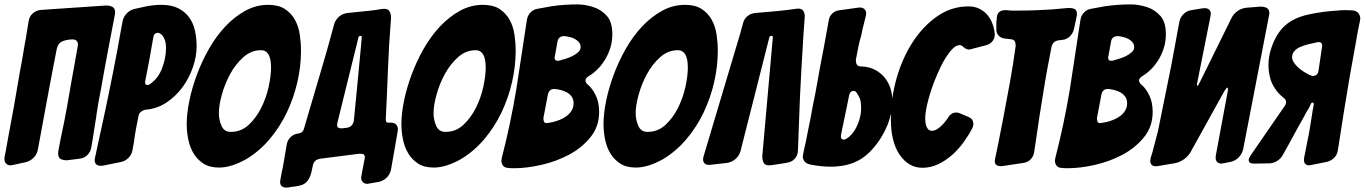

<svg xmlns="http://www.w3.org/2000/svg" viewBox="-55 -760 6198 872"><path d="M466 -690Q460 -658 451.5 -614Q443 -570 435 -528Q427 -486 421 -452.5Q415 -419 413 -408Q408 -379 403 -352Q398 -325 393 -300Q391 -286 388.5 -272.5Q386 -259 384 -245L382 -229Q380 -215 377.5 -201.5Q375 -188 373 -174Q370 -154 367 -133.5Q364 -113 360 -93Q357 -71 342 -56Q327 -41 304 -39L249 -32Q232 -32 220.5 -38Q209 -44 209 -64Q209 -71 210 -75Q212 -83 212 -85Q215 -100 217.5 -114Q220 -128 223 -142Q237 -206 248.5 -270Q260 -334 271 -399Q277 -431 284 -470.5Q291 -510 298 -550Q299 -553 299 -558Q299 -568 293 -574.5Q287 -581 274 -581Q251 -581 230 -573Q209 -565 203 -539Q190 -472 177 -404.5Q164 -337 153 -276Q142 -215 132.5 -164.5Q123 -114 117 -81Q113 -59 97.5 -43.5Q82 -28 60 -23L5 -11Q-5 -9 -7 -9Q-19 -9 -27 -17Q-35 -25 -35 -39Q-35 -46 -34 -50Q-29 -71 -25.5 -92.5Q-22 -114 -18 -135Q-4 -207 8.5 -278Q21 -349 33 -421Q40 -456 46 -492Q52 -528 58 -563Q63 -587 66.5 -612Q70 -637 75 -663Q78 -685 93.5 -699Q109 -713 131 -715L427 -735Q444 -735 456 -728.5Q468 -722 468 -703Q468 -700 466 -690Z M414 -8Q411 -7 403 -7Q375 -7 375 -34Q375 -35 375.5 -38Q376 -41 377 -46L424 -263Q432 -301 441 -345Q450 -389 459 -434.5Q468 -480 476.5 -525Q485 -570 492 -611L501 -659Q504 -681 519 -697.5Q534 -714 554 -719L595 -728Q636 -738 678 -738Q723 -738 753.5 -723Q784 -708 803 -682.5Q822 -657 830 -622.5Q838 -588 838 -550Q838 -504 821 -454.5Q804 -405 773.5 -363.5Q743 -322 700.5 -294Q658 -266 608 -262Q595 -260 585.5 -252.5Q576 -245 574 -233L565 -187Q561 -167 558 -148.5Q555 -130 553 -113L547 -80Q544 -59 529 -43.5Q514 -28 493 -24ZM605 -394V-392L604 -389Q604 -383 605.5 -378.5Q607 -374 615 -374Q622 -374 626 -378Q664 -404 681.5 -451Q699 -498 699 -542Q699 -579 683 -598Q680 -603 673 -607Q669 -611 662 -611Q644 -611 641 -589L624 -492Z M1312 -529Q1312 -459 1295.5 -387Q1279 -315 1247.5 -249Q1216 -183 1169.5 -128Q1123 -73 1063 -37Q995 1 940 1Q897 1 869 -17Q841 -35 824 -63.5Q807 -92 800 -127Q793 -162 793 -196Q793 -244 805 -302.5Q817 -361 839.5 -421.5Q862 -482 894.5 -539Q927 -596 968.5 -640Q1010 -684 1059 -711Q1108 -738 1163 -738Q1210 -738 1239 -719Q1268 -700 1284.5 -670Q1301 -640 1306.5 -603Q1312 -566 1312 -529ZM993 -161Q1040 -161 1074 -192.5Q1108 -224 1131 -269.5Q1154 -315 1165 -365.5Q1176 -416 1176 -454Q1176 -465 1174.5 -478.5Q1173 -492 1168.5 -504Q1164 -516 1154.5 -524Q1145 -532 1130 -532Q1086 -532 1050.5 -500.5Q1015 -469 990.5 -424Q966 -379 952.5 -330Q939 -281 939 -246Q939 -216 951 -188.5Q963 -161 993 -161Z M1625 73Q1615 75 1613 75Q1601 75 1593 67Q1585 59 1585 47Q1585 45 1587 35Q1591 16 1594 -2Q1597 -20 1601 -38Q1602 -41 1602 -45Q1602 -57 1595 -59.5Q1588 -62 1578 -62L1398 -39Q1371 -34 1366 -9Q1363 6 1359.5 21.5Q1356 37 1349.5 49.5Q1343 62 1331.5 71.5Q1320 81 1301 84L1285 87L1274 88Q1262 90 1257 91Q1253 92 1246 92Q1217 92 1217 65Q1217 63 1219 53L1223 31Q1225 18 1229 3Q1238 -53 1247 -102Q1250 -123 1265 -137.5Q1280 -152 1302 -154Q1320 -157 1325 -174Q1360 -295 1395 -411.5Q1430 -528 1463 -651Q1469 -671 1485.5 -685Q1502 -699 1524 -701L1562 -705Q1591 -708 1620.5 -711Q1650 -714 1678 -719Q1682 -720 1689 -720Q1708 -720 1714.5 -708Q1721 -696 1721 -679Q1711 -555 1707 -446Q1703 -337 1697 -218Q1697 -210 1699.5 -206.5Q1702 -203 1710 -203H1720Q1736 -203 1744 -194.5Q1752 -186 1752 -173Q1752 -167 1751 -163Q1743 -118 1736 -76Q1729 -34 1721 9Q1717 31 1702 46Q1687 61 1666 66ZM1522 -180Q1547 -185 1552 -211Q1557 -264 1563 -324Q1569 -384 1574 -438.5Q1579 -493 1583 -534.5Q1587 -576 1588 -591Q1588 -597 1583 -597Q1574 -597 1573 -590L1477 -201Q1476 -198 1476 -193Q1476 -182 1482.5 -179.5Q1489 -177 1497 -177Z M2287 -529Q2287 -459 2270.5 -387Q2254 -315 2222.5 -249Q2191 -183 2144.5 -128Q2098 -73 2038 -37Q1970 1 1915 1Q1872 1 1844 -17Q1816 -35 1799 -63.5Q1782 -92 1775 -127Q1768 -162 1768 -196Q1768 -244 1780 -302.5Q1792 -361 1814.5 -421.5Q1837 -482 1869.5 -539Q1902 -596 1943.5 -640Q1985 -684 2034 -711Q2083 -738 2138 -738Q2185 -738 2214 -719Q2243 -700 2259.5 -670Q2276 -640 2281.5 -603Q2287 -566 2287 -529ZM1968 -161Q2015 -161 2049 -192.5Q2083 -224 2106 -269.5Q2129 -315 2140 -365.5Q2151 -416 2151 -454Q2151 -465 2149.5 -478.5Q2148 -492 2143.5 -504Q2139 -516 2129.5 -524Q2120 -532 2105 -532Q2061 -532 2025.5 -500.5Q1990 -469 1965.5 -424Q1941 -379 1927.5 -330Q1914 -281 1914 -246Q1914 -216 1926 -188.5Q1938 -161 1968 -161Z M2255 3Q2236 2 2229 -8.5Q2222 -19 2222 -30Q2222 -33 2224 -43Q2264 -198 2290 -355L2338 -670Q2341 -689 2354 -703Q2367 -717 2386 -720L2452 -732Q2480 -736 2509 -738Q2538 -740 2568 -740Q2601 -740 2638 -728.5Q2675 -717 2701 -688Q2726 -660 2726 -604Q2726 -547 2696 -494.5Q2666 -442 2617 -413Q2604 -404 2604 -395Q2604 -386 2614 -376L2619 -372Q2638 -354 2652 -324Q2666 -294 2666 -251Q2666 -185 2626.5 -136.5Q2587 -88 2528.5 -57Q2470 -26 2403 -11Q2336 4 2282 4H2269Q2260 4 2255 3ZM2465 -505Q2464 -503 2464 -497Q2464 -484 2477 -484Q2484 -484 2486 -485Q2497 -488 2513.5 -493Q2530 -498 2545 -505.5Q2560 -513 2571 -523Q2582 -533 2582 -546Q2582 -559 2574.5 -568Q2567 -577 2556 -583Q2545 -589 2532 -592Q2519 -595 2508 -596Q2481 -596 2477 -571ZM2413 -224Q2413 -216 2415 -208.5Q2417 -201 2428 -201Q2433 -201 2435 -202L2453 -205Q2471 -209 2488 -216Q2505 -223 2519 -233.5Q2533 -244 2541.5 -258.5Q2550 -273 2550 -291Q2550 -308 2542 -320Q2534 -332 2521 -339.5Q2508 -347 2492.5 -351Q2477 -355 2463 -356Q2438 -356 2433 -329Z M3205 -529Q3205 -459 3188.5 -387Q3172 -315 3140.5 -249Q3109 -183 3062.5 -128Q3016 -73 2956 -37Q2888 1 2833 1Q2790 1 2762 -17Q2734 -35 2717 -63.5Q2700 -92 2693 -127Q2686 -162 2686 -196Q2686 -244 2698 -302.5Q2710 -361 2732.5 -421.5Q2755 -482 2787.5 -539Q2820 -596 2861.5 -640Q2903 -684 2952 -711Q3001 -738 3056 -738Q3103 -738 3132 -719Q3161 -700 3177.5 -670Q3194 -640 3199.5 -603Q3205 -566 3205 -529ZM2886 -161Q2933 -161 2967 -192.5Q3001 -224 3024 -269.5Q3047 -315 3058 -365.5Q3069 -416 3069 -454Q3069 -465 3067.5 -478.5Q3066 -492 3061.5 -504Q3057 -516 3047.5 -524Q3038 -532 3023 -532Q2979 -532 2943.5 -500.5Q2908 -469 2883.5 -424Q2859 -379 2845.5 -330Q2832 -281 2832 -246Q2832 -216 2844 -188.5Q2856 -161 2886 -161Z M3594 -602 3585 -452 3578 -315 3569 -76Q3568 -54 3554.5 -39Q3541 -24 3519 -21Q3517 -21 3509 -19L3450 -10Q3446 -9 3439 -9Q3419 -9 3413 -21Q3407 -33 3407 -50L3455 -591Q3455 -597 3450 -597Q3440 -597 3439 -590L3308 -73Q3302 -52 3285 -37.5Q3268 -23 3246 -20L3175 -12Q3172 -11 3166 -11Q3151 -11 3144.5 -18.5Q3138 -26 3138 -36Q3138 -43 3141 -52L3306 -605L3320 -656Q3325 -675 3340 -687Q3355 -699 3375 -701L3468 -709Q3491 -711 3514.5 -714Q3538 -717 3561 -720Q3564 -721 3570 -721Q3587 -721 3593.5 -710.5Q3600 -700 3600 -685Z M3859 -458Q3892 -457 3918 -443.5Q3944 -430 3962 -408.5Q3980 -387 3989 -359Q3998 -331 3998 -300Q3998 -274 3992.5 -248.5Q3987 -223 3978 -198Q3946 -118 3889 -64Q3832 -10 3744 -4Q3738 -3 3732 -3Q3726 -3 3719 -3Q3696 -3 3671.5 -5.5Q3647 -8 3624 -13Q3606 -17 3598.5 -27.5Q3591 -38 3591 -49Q3591 -52 3593 -62Q3595 -74 3598 -86.5Q3601 -99 3604 -112Q3609 -138 3614.5 -165.5Q3620 -193 3626 -222Q3631 -251 3636.5 -279.5Q3642 -308 3648 -336Q3653 -365 3658 -391Q3663 -417 3667 -442Q3677 -494 3688 -552.5Q3699 -611 3709 -668Q3712 -686 3725 -698.5Q3738 -711 3755 -713L3841 -725Q3844 -726 3849 -726Q3864 -726 3871.5 -718Q3879 -710 3879 -698Q3879 -696 3877 -686Q3872 -669 3869 -654.5Q3866 -640 3864 -635Q3862 -625 3860 -615.5Q3858 -606 3856 -597Q3848 -571 3842.5 -543Q3837 -515 3832 -488Q3832 -474 3837 -466Q3842 -458 3859 -458ZM3788 -129Q3791 -131 3794.5 -134Q3798 -137 3802 -139Q3827 -161 3841.5 -198Q3856 -235 3856 -267Q3856 -292 3852.5 -305.5Q3849 -319 3835 -340Q3829 -347 3822 -347Q3805 -347 3801 -325Q3796 -302 3792 -280Q3788 -258 3783 -237Q3774 -195 3765 -150Q3764 -147 3764 -141Q3764 -136 3766.5 -131Q3769 -126 3777 -126Q3782 -126 3788 -129Z M4463 -604Q4463 -586 4452.5 -573Q4442 -560 4425 -555L4352 -536Q4351 -535 4346 -535Q4332 -535 4319 -548Q4312 -555 4303 -555Q4288 -555 4272 -539Q4256 -523 4242 -501Q4228 -479 4217.5 -457Q4207 -435 4202 -423Q4190 -396 4180 -367.5Q4170 -339 4162.5 -312Q4155 -285 4151 -262Q4147 -239 4147 -224Q4147 -193 4156 -179Q4163 -166 4178 -166Q4193 -166 4211 -180.5Q4229 -195 4245 -217L4249 -223Q4264 -249 4288 -249Q4296 -249 4303 -246L4341 -230Q4358 -223 4362 -213Q4366 -203 4366 -197Q4366 -188 4361 -178Q4345 -147 4322 -115Q4299 -83 4270 -57Q4241 -31 4206.5 -14.5Q4172 2 4134 2Q4072 2 4031 -57Q3991 -115 3991 -219Q3991 -313 4017 -404.5Q4043 -496 4090 -568.5Q4137 -641 4201.5 -686Q4266 -731 4344 -731Q4371 -731 4392.5 -720.5Q4414 -710 4429 -692.5Q4444 -675 4452.5 -652Q4461 -629 4463 -604Z M4499 -6H4497L4492 -5Q4480 -5 4471.5 -10Q4463 -15 4463 -29Q4463 -32 4465 -42L4479 -109Q4484 -136 4489.5 -163Q4495 -190 4500 -216Q4517 -304 4532 -387.5Q4547 -471 4558 -552Q4558 -565 4553.5 -573Q4549 -581 4534 -582L4508 -585Q4491 -587 4480.5 -598Q4470 -609 4470 -627V-657Q4470 -664 4471 -667Q4472 -669 4472 -677Q4473 -714 4512 -714L4525 -713Q4532 -712 4538 -712Q4544 -712 4551 -712H4577Q4614 -712 4649.5 -713.5Q4685 -715 4719 -717L4800 -724Q4815 -724 4825.5 -719Q4836 -714 4836 -697Q4836 -689 4835 -686L4823 -630Q4819 -610 4804.5 -595.5Q4790 -581 4771 -579H4770Q4766 -578 4762 -578Q4758 -578 4753 -577Q4725 -573 4720 -544L4701 -444Q4691 -390 4683.5 -341Q4676 -292 4666 -232L4642 -70Q4639 -50 4626 -36.5Q4613 -23 4593 -20Z M4769 3Q4750 2 4743 -8.5Q4736 -19 4736 -30Q4736 -33 4738 -43Q4778 -198 4804 -355L4852 -670Q4855 -689 4868 -703Q4881 -717 4900 -720L4966 -732Q4994 -736 5023 -738Q5052 -740 5082 -740Q5115 -740 5152 -728.5Q5189 -717 5215 -688Q5240 -660 5240 -604Q5240 -547 5210 -494.5Q5180 -442 5131 -413Q5118 -404 5118 -395Q5118 -386 5128 -376L5133 -372Q5152 -354 5166 -324Q5180 -294 5180 -251Q5180 -185 5140.5 -136.5Q5101 -88 5042.5 -57Q4984 -26 4917 -11Q4850 4 4796 4H4783Q4774 4 4769 3ZM4979 -505Q4978 -503 4978 -497Q4978 -484 4991 -484Q4998 -484 5000 -485Q5011 -488 5027.5 -493Q5044 -498 5059 -505.5Q5074 -513 5085 -523Q5096 -533 5096 -546Q5096 -559 5088.5 -568Q5081 -577 5070 -583Q5059 -589 5046 -592Q5033 -595 5022 -596Q4995 -596 4991 -571ZM4927 -224Q4927 -216 4929 -208.5Q4931 -201 4942 -201Q4947 -201 4949 -202L4967 -205Q4985 -209 5002 -216Q5019 -223 5033 -233.5Q5047 -244 5055.5 -258.5Q5064 -273 5064 -291Q5064 -308 5056 -320Q5048 -332 5035 -339.5Q5022 -347 5006.5 -351Q4991 -355 4977 -356Q4952 -356 4947 -329Z M5591 -82Q5586 -61 5571 -45.5Q5556 -30 5535 -25L5504 -19Q5494 -17 5492 -17Q5481 -17 5473.5 -24Q5466 -31 5466 -44Q5466 -51 5467 -55L5520 -340Q5521 -345 5521.5 -349Q5522 -353 5522 -356Q5522 -361 5521 -361.5Q5520 -362 5519 -362Q5516 -362 5505 -345L5352 -69Q5341 -50 5322 -36.5Q5303 -23 5282 -19L5205 -6Q5201 -5 5194 -5Q5181 -5 5175 -12Q5169 -19 5169 -29Q5169 -33 5171 -43L5178 -65L5204 -164L5265 -465L5301 -660Q5305 -681 5320 -696Q5335 -711 5356 -714L5405 -722Q5409 -723 5415 -723Q5444 -723 5444 -696Q5444 -693 5442 -683L5384 -392Q5381 -380 5381 -374Q5381 -372 5381.5 -371.5Q5382 -371 5382 -370Q5382 -370 5383 -370Q5386 -370 5395 -388L5538 -678Q5548 -698 5566.5 -710.5Q5585 -723 5607 -725L5670 -730Q5686 -730 5698 -724Q5710 -718 5710 -699Q5710 -697 5708 -687Z M5884 -125Q5889 -147 5892.5 -169.5Q5896 -192 5900 -215Q5906 -257 5912 -287Q5912 -292 5907 -294Q5901 -294 5899 -289L5892 -274Q5887 -263 5880 -254Q5872 -239 5863 -222.5Q5854 -206 5843 -187Q5832 -167 5821.5 -147.5Q5811 -128 5800 -108Q5794 -98 5786.5 -84Q5779 -70 5771 -56Q5762 -39 5744.5 -28.5Q5727 -18 5707 -18L5643 -17Q5623 -17 5619.5 -23Q5616 -29 5616 -33Q5616 -40 5624 -53Q5663 -110 5702 -166Q5741 -222 5780 -279Q5786 -288 5786 -296Q5786 -309 5771 -319Q5761 -327 5752.5 -336Q5744 -345 5737 -356Q5720 -380 5713 -408Q5706 -436 5706 -465Q5706 -504 5719 -542Q5741 -608 5782 -644.5Q5823 -681 5892 -695Q5924 -702 5955.5 -706Q5987 -710 6019 -712Q6036 -714 6052.5 -714Q6069 -714 6085 -713Q6105 -712 6114 -700.5Q6123 -689 6123 -676Q6123 -673 6121 -663Q6116 -640 6111.5 -616.5Q6107 -593 6103 -568Q6089 -493 6076 -418Q6063 -343 6051 -268L6021 -77Q6018 -57 6004.5 -43.5Q5991 -30 5972 -25L5902 -11Q5892 -9 5890 -9Q5880 -9 5873.5 -15.5Q5867 -22 5867 -34Q5867 -40 5868 -44ZM5927 -568Q5907 -564 5887 -559Q5867 -554 5848 -546Q5823 -534 5815 -514Q5813 -506 5813 -502Q5813 -489 5821.5 -476Q5830 -463 5842 -452.5Q5854 -442 5867.5 -433.5Q5881 -425 5891 -420L5900 -417Q5902 -417 5906 -415Q5929 -415 5933 -437L5949 -546Q5950 -548 5950 -552Q5950 -569 5933 -569Q5929 -569 5927 -568Z"/></svg>

Font: Bangerz 2
Style: Regular
Weight: 400
Designer: vernon adams
Foundry: Vernon Adams
Version: Version 2.10;December 28, 2023;FontCreator 13.0.0.2683 64-bi